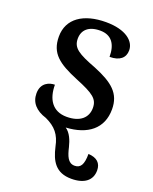

<svg xmlns="http://www.w3.org/2000/svg" viewBox="-146 -627 753 946"><g transform="rotate(20 230.5 -154.0)"><path d="M384 94C384 150 370 172 339 172C304 172 292 138 282 95C274 62 260 27 234 10C347 4 418 -51 418 -152C418 -236 368 -276 268 -317C173 -353 140 -373 140 -422C140 -467 170 -497 231 -497C290 -497 318 -458 318 -391C371 -391 398 -415 398 -454C398 -502 348 -546 244 -546C127 -546 49 -495 49 -400C49 -312 100 -275 204 -232C300 -193 327 -173 327 -126C327 -76 291 -41 220 -41C144 -41 112 -96 112 -170C85 -170 41 -156 41 -99C41 -51 71 -18 126 -1C180 24 207 56 219 116C235 186 263 238 346 238C414 238 452 208 452 156C452 118 429 96 384 94Z"/></g></svg>

Font: Noto Serif Thai Medium
Style: Regular
Weight: 500
Designer: Monotype Design Team
Foundry: Monotype Imaging Inc.
Version: Version 1.901;PS 001.901;hotconv 1.0.88;makeotf.lib2.5.64775